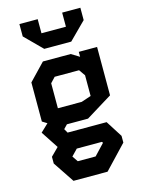

<svg xmlns="http://www.w3.org/2000/svg" viewBox="-150 -900 900 1217"><g transform="rotate(-15 300.0 -292.0)"><path d="M249 40H414L419 47.5L351.5 119H234.5L209 81.5ZM199.5 -402 231.5 -436H391.5L420 -395.5V-259.5L356 -238H199.5ZM367 -125 540 -231.5V-549H420V-516.5L367 -549H184.5L79.5 -439.5V-183L111 -163.5L60 -115L134.5 -1.5L83.5 49.5V93.5L176 232H399.5L544 79.5V35.5L475 -73H219L204 -99.5L228.5 -125ZM102 -735.5V-816.5H222V-724H382.5V-816.5H502V-735.5L390.5 -624H213.5Z"/></g></svg>

Font: Kode
Style: Regular
Weight: 400
Monospace: yes
Designer: Isa Ozler
Foundry: Kadena LLC
Version: Version 1.000;gftools[0.9.28]